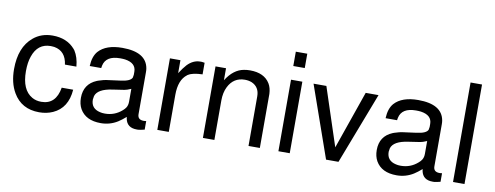

<svg xmlns="http://www.w3.org/2000/svg" viewBox="-62 -1046 3570 1385"><g transform="rotate(10 1722.5 -353.0)"><path d="M387 -348Q374 -445 290 -460Q286 -461 279.5 -461Q273 -461 263 -462Q168 -462 134 -362Q118 -317 118 -253Q118 -116 197 -71Q226 -54 265 -54Q372 -54 393 -180H477Q467 -44 362 3Q317 23 263 23Q133 23 72 -82Q31 -152 31 -253Q31 -413 123 -490Q181 -539 264 -539Q369 -539 428 -471L436 -461Q465 -416 471 -348Z M1035 -49V14Q1007 21 989 23H988H978Q907 23 894 -40L892 -54Q862 -28 837 -12Q781 23 714 23Q604 23 561 -52Q542 -86 542 -132Q542 -234 634 -272L645 -276L679 -286L698 -290Q713 -292 739 -295.5Q765 -299 802 -304Q875 -313 886 -342V-343V-344L889 -362V-384Q889 -448 808 -460Q800 -461 791 -461.5Q782 -462 772 -462Q668 -462 652 -387L649 -369H565Q568 -440 601 -478Q656 -539 775 -539Q950 -539 970 -423Q971 -417 971.5 -410.5Q972 -404 972 -396V-88Q972 -47 1017 -47H1019Q1027 -47 1030 -48H1031ZM889 -259 879 -255Q862 -247 841 -243L755 -230Q650 -215 633 -161L629 -135V-134Q629 -69 696 -54Q711 -50 732 -50Q803 -50 856 -97Q869 -108 877 -120Q889 -138 889 -165Z M1125 -524H1202V-429Q1229 -471 1251 -495Q1293 -539 1345 -539H1356L1377 -536V-451Q1305 -449 1274 -429L1270 -427L1268 -425Q1209 -381 1209 -272V0H1125Z M1459 -524H1536V-436Q1590 -522 1666 -535Q1676 -537 1687 -538Q1698 -539 1710 -539Q1814 -539 1856 -470Q1874 -440 1876 -396V0H1793V-363Q1793 -432 1735 -457Q1712 -466 1685 -466Q1602 -466 1564 -389Q1543 -347 1543 -289V0H1459Z M2095 -524V0H2012V-524ZM2095 -729V-624H2011V-729Z M2452 0H2361L2177 -524H2271L2411 -99L2559 -524H2653Z M3202 -49V14Q3174 21 3156 23H3155H3145Q3074 23 3061 -40L3059 -54Q3029 -28 3004 -12Q2948 23 2881 23Q2771 23 2728 -52Q2709 -86 2709 -132Q2709 -234 2801 -272L2812 -276L2846 -286L2865 -290Q2880 -292 2906 -295.5Q2932 -299 2969 -304Q3042 -313 3053 -342V-343V-344L3056 -362V-384Q3056 -448 2975 -460Q2967 -461 2958 -461.5Q2949 -462 2939 -462Q2835 -462 2819 -387L2816 -369H2732Q2735 -440 2768 -478Q2823 -539 2942 -539Q3117 -539 3137 -423Q3138 -417 3138.5 -410.5Q3139 -404 3139 -396V-88Q3139 -47 3184 -47H3186Q3194 -47 3197 -48H3198ZM3056 -259 3046 -255Q3029 -247 3008 -243L2922 -230Q2817 -215 2800 -161L2796 -135V-134Q2796 -69 2863 -54Q2878 -50 2899 -50Q2970 -50 3023 -97Q3036 -108 3044 -120Q3056 -138 3056 -165Z M3375 -729V0H3291V-729Z"/></g></svg>

Font: Ekushey Bangla
Style: Regular
Weight: 400
Designer: Al Mamun Sumon
Foundry: Al Mamun Sumon
Version: Version 1.0